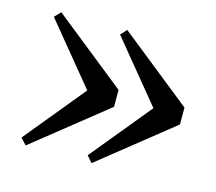

<svg xmlns="http://www.w3.org/2000/svg" viewBox="-75 -609 735 654"><g transform="rotate(15 292.0 -282.0)"><path d="M322.3 -311.5V-252L65.4 -46.9L44.9 -69.3L219.7 -282.2L44.9 -495.1L65.4 -516.6ZM297.9 -516.6 554.7 -311.5V-252L297.9 -46.9L278.3 -69.3L453.1 -282.2L278.3 -495.1Z"/></g></svg>

Font: GenRyuMin TW TTF Bold
Style: Regular
Weight: 700
Version: Version 1.300